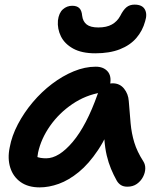

<svg xmlns="http://www.w3.org/2000/svg" viewBox="-20 -802 701 832"><path d="M152 10Q102 10 69.5 -13Q37 -36 24.5 -75.5Q12 -115 22 -163Q31 -213 57.5 -263.5Q84 -314 122 -359Q160 -404 205.5 -438.5Q251 -473 299.5 -493Q348 -513 395 -513Q428 -513 446 -493Q464 -473 457 -436Q454 -421 443.5 -412.5Q433 -404 418 -401Q351 -390 293.5 -351Q236 -312 197 -256.5Q158 -201 145 -141Q141 -120 141 -102.5Q141 -85 147 -58L102 -149Q122 -130 138 -123Q154 -116 180 -116Q235 -116 295 -187Q355 -258 403 -394Q411 -416 429 -428.5Q447 -441 468 -441Q499 -441 517.5 -418Q536 -395 538 -364Q542 -311 546 -267.5Q550 -224 562 -184.5Q574 -145 601 -103Q610 -89 609.5 -71Q609 -53 599.5 -35Q590 -17 573 -5Q556 7 532 7Q515 7 504 0Q493 -7 486 -19Q472 -44 461 -70.5Q450 -97 442.5 -128.5Q435 -160 432 -201.5Q429 -243 430 -298L478 -301Q445 -212 405 -152Q365 -92 321.5 -56.5Q278 -21 235 -5.5Q192 10 152 10ZM393 -571Q334 -571 297 -591.5Q260 -612 244 -644.5Q228 -677 231 -713Q235 -746 252.5 -761.5Q270 -777 293 -777Q313 -777 323.5 -767Q334 -757 336 -734Q339 -709 355.5 -696Q372 -683 406 -683Q442 -683 465 -696Q488 -709 501 -733Q514 -759 528 -770.5Q542 -782 563 -782Q596 -782 607.5 -761.5Q619 -741 609 -710Q598 -669 571 -637.5Q544 -606 499.5 -588.5Q455 -571 393 -571Z"/></svg>

Font: Shantell Sans SemiBold
Style: Italic
Weight: 600
Italic angle: -11°
Designer: Stephen Nixon, Anya Danilova, Shantell Martin
Foundry: Arrow Type
Version: Version 1.011;[c5ecc13dd]